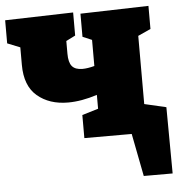

<svg xmlns="http://www.w3.org/2000/svg" viewBox="-52 -593 771 828"><g transform="rotate(-5 333.5 -179.5)"><path d="M621 -100V0H296V-100L366 -121V-181Q298 -159 240 -159Q159 -159 107 -203Q55 -247 55 -338V-414L0 -436V-536L295 -544V-444L255 -424V-369Q255 -331 269 -314.5Q283 -298 314 -298Q325 -298 338 -300Q351 -302 366 -306V-419L326 -436V-536L621 -544V-444L566 -419V-122ZM440 -153 660 -102 662 185H537L501 0H460Z"/></g></svg>

Font: Bitter Black
Style: Regular
Weight: 900
Designer: Sol Matas, and Bitter project Authors
Foundry: Sol Matas
Version: Version 2.001